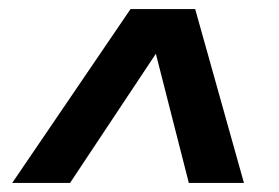

<svg xmlns="http://www.w3.org/2000/svg" viewBox="-20 -544 618 425"><path d="M520 -139H398L325 -425L135 -139H7L269 -524H412Z"/></svg>

Font: Argentum Novus
Style: Bold Italic
Weight: 700
Designer: Julieta Ulanovsky (font) & Cristiano Sobral (main changes)
Foundry: Julieta Ulanovsky (font) & Cristiano Sobral (main changes)
Version: Version 3.00;November 27, 2020;FontCreator 13.0.0.2655 64-bi